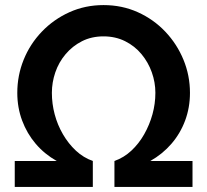

<svg xmlns="http://www.w3.org/2000/svg" viewBox="-20 -735 814 755"><path d="M38 0V-102H203Q155 -129 120.5 -169.5Q86 -210 67 -261Q48 -312 48 -370Q48 -438 73 -500Q98 -562 144.5 -610.5Q191 -659 253 -687Q315 -715 387 -715Q460 -715 522 -687Q584 -659 630 -610.5Q676 -562 701.5 -500Q727 -438 727 -370Q727 -312 708 -261Q689 -210 654 -169.5Q619 -129 571 -102H737V0H430V-102Q467 -115 496.5 -142.5Q526 -170 547 -207Q568 -244 579.5 -285.5Q591 -327 591 -370Q591 -411 577 -450.5Q563 -490 536.5 -522Q510 -554 472 -573Q434 -592 387 -592Q340 -592 302.5 -573Q265 -554 238 -522Q211 -490 197.5 -450.5Q184 -411 184 -370Q184 -327 195 -285.5Q206 -244 227.5 -207Q249 -170 278.5 -142.5Q308 -115 345 -102V0Z"/></svg>

Font: YasnoRaleway
Style: Bold
Weight: 700
Designer: Matt McInerney, Pablo Impallari, Rodrigo Fuenzalida
Foundry: Matt McInerney, Pablo Impallari, Rodrigo Fuenzalida
Version: Version 4.026